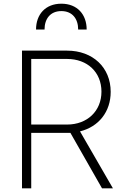

<svg xmlns="http://www.w3.org/2000/svg" viewBox="-20 -1019 675 1039"><path d="M99 0H149V-300H361L532 0H591L413 -308C514 -333 579 -414 579 -522C579 -654 482 -745 343 -745H99ZM149 -345V-700H343C453 -700 529 -628 529 -523C529 -418 452 -345 343 -345ZM175 -859H221C221 -918 253 -959 312 -959C371 -959 403 -918 403 -859H449C449 -941 398 -999 312 -999C226 -999 175 -941 175 -859Z"/></svg>

Font: Mluvka ExtraLight
Style: Regular
Weight: 200
Designer: Modified by Jiří Krblich, Original typeface by Gumpita Rahayu
Foundry: Gumpita Rahayu & Jiří Krblich
Version: Version 2.000;Glyphs 3.1.1 (3134)